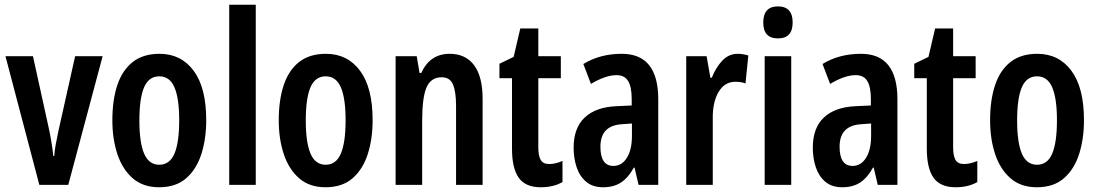

<svg xmlns="http://www.w3.org/2000/svg" viewBox="-20 -780 4631 810"><path d="M146 0 3 -543H119L185 -243Q198 -184 205 -122H209Q210 -143 215 -170Q220 -197 227 -230L297 -543H413L268 0Z M850 -273Q850 -194 829.5 -130Q809 -66 765.5 -28Q722 10 651 10Q584 10 540.5 -27.5Q497 -65 475.5 -129Q454 -193 454 -273Q454 -358 475 -421Q496 -484 540 -518.5Q584 -553 653 -553Q744 -553 797 -481.5Q850 -410 850 -273ZM568 -271Q568 -179 588 -132Q608 -85 652 -85Q696 -85 716 -132Q736 -179 736 -273Q736 -365 716 -411.5Q696 -458 652 -458Q608 -458 588 -412Q568 -366 568 -271Z M1059 0H947V-760H1059Z M1552 -273Q1552 -194 1531.5 -130Q1511 -66 1467.5 -28Q1424 10 1353 10Q1286 10 1242.5 -27.5Q1199 -65 1177.5 -129Q1156 -193 1156 -273Q1156 -358 1177 -421Q1198 -484 1242 -518.5Q1286 -553 1355 -553Q1446 -553 1499 -481.5Q1552 -410 1552 -273ZM1270 -271Q1270 -179 1290 -132Q1310 -85 1354 -85Q1398 -85 1418 -132Q1438 -179 1438 -273Q1438 -365 1418 -411.5Q1398 -458 1354 -458Q1310 -458 1290 -412Q1270 -366 1270 -271Z M1877 -553Q1944 -553 1980 -505Q2016 -457 2016 -363V0H1904V-333Q1904 -393 1891 -423.5Q1878 -454 1844 -454Q1798 -454 1779.5 -411.5Q1761 -369 1761 -269V0H1649V-543H1738L1750 -472H1757Q1794 -553 1877 -553Z M2297 -88Q2323 -88 2353 -101V-12Q2334 -1 2311 4.5Q2288 10 2261 10Q2197 10 2168.5 -30Q2140 -70 2140 -152V-450H2087V-511L2147 -540L2175 -660H2251V-543H2346V-450H2251V-159Q2251 -123 2261 -105.5Q2271 -88 2297 -88Z M2603 -553Q2681 -553 2719 -504.5Q2757 -456 2757 -362V0H2674L2657 -73H2654Q2631 -31 2600.5 -10.5Q2570 10 2524 10Q2480 10 2452.5 -13.5Q2425 -37 2412.5 -75Q2400 -113 2400 -157Q2400 -240 2446.5 -284Q2493 -328 2580 -332L2645 -335V-362Q2645 -413 2630 -438Q2615 -463 2581 -463Q2535 -463 2473 -426L2441 -510Q2511 -553 2603 -553ZM2605 -256Q2513 -251 2513 -161Q2513 -80 2568 -80Q2603 -80 2624.5 -114Q2646 -148 2646 -207V-259Z M3092 -553Q3113 -553 3137 -546L3125 -428Q3108 -435 3082 -435Q3037 -435 3011.5 -392Q2986 -349 2987 -279V0H2875V-543H2961L2977 -452H2983Q2999 -494 3026.5 -523.5Q3054 -553 3092 -553Z M3262 -753Q3324 -753 3324 -685Q3324 -618 3262 -618Q3200 -618 3200 -685Q3200 -753 3262 -753ZM3318 -543V0H3206V-543Z M3612 -553Q3690 -553 3728 -504.5Q3766 -456 3766 -362V0H3683L3666 -73H3663Q3640 -31 3609.5 -10.5Q3579 10 3533 10Q3489 10 3461.5 -13.5Q3434 -37 3421.5 -75Q3409 -113 3409 -157Q3409 -240 3455.5 -284Q3502 -328 3589 -332L3654 -335V-362Q3654 -413 3639 -438Q3624 -463 3590 -463Q3544 -463 3482 -426L3450 -510Q3520 -553 3612 -553ZM3614 -256Q3522 -251 3522 -161Q3522 -80 3577 -80Q3612 -80 3633.5 -114Q3655 -148 3655 -207V-259Z M4047 -88Q4073 -88 4103 -101V-12Q4084 -1 4061 4.5Q4038 10 4011 10Q3947 10 3918.5 -30Q3890 -70 3890 -152V-450H3837V-511L3897 -540L3925 -660H4001V-543H4096V-450H4001V-159Q4001 -123 4011 -105.5Q4021 -88 4047 -88Z M4553 -273Q4553 -194 4532.5 -130Q4512 -66 4468.5 -28Q4425 10 4354 10Q4287 10 4243.5 -27.5Q4200 -65 4178.5 -129Q4157 -193 4157 -273Q4157 -358 4178 -421Q4199 -484 4243 -518.5Q4287 -553 4356 -553Q4447 -553 4500 -481.5Q4553 -410 4553 -273ZM4271 -271Q4271 -179 4291 -132Q4311 -85 4355 -85Q4399 -85 4419 -132Q4439 -179 4439 -273Q4439 -365 4419 -411.5Q4399 -458 4355 -458Q4311 -458 4291 -412Q4271 -366 4271 -271Z"/></svg>

Font: Noto Sans Ethiopic ExtraCondensed SemiBold
Style: Regular
Weight: 600
Width: 2
Designer: Monotype Design Team
Foundry: Monotype Imaging Inc.
Version: Version 2.102; ttfautohint (v1.8.4.7-5d5b)